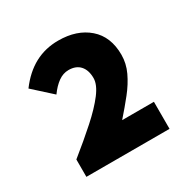

<svg xmlns="http://www.w3.org/2000/svg" viewBox="-114 -991 659 670"><g transform="rotate(-30 216.0 -656.5)"><path d="M50 -426V-496Q106 -541 149.5 -580Q193 -619 218.5 -652.5Q244 -686 244 -712Q244 -744 228 -762Q212 -780 182 -780Q160 -780 140.5 -766Q121 -752 103 -727L29 -794Q64 -841 107 -864Q150 -887 202 -887Q277 -887 323 -847Q369 -807 369 -734Q369 -699 353.5 -666Q338 -633 312.5 -601Q287 -569 257 -535H385V-426Z"/></g></svg>

Font: Noto Sans SC Thin Black
Style: Regular
Weight: 900
Version: Version 2.004-H2;hotconv 1.0.118;makeotfexe 2.5.65603